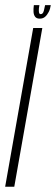

<svg xmlns="http://www.w3.org/2000/svg" viewBox="-56 -706 212 726"><path d="M-36.5 0H-2L104 -600H69.5ZM94 -635.5Q106.5 -635.5 114.5 -642.5Q122.5 -649.5 128.2 -660.8Q134 -672 136 -686.5H114.5Q112 -674 110 -666.2Q108 -658.5 105 -655.5Q102 -652.5 97.5 -652.5Q94 -652.5 92.5 -655.8Q91 -659 90.8 -666.2Q90.5 -673.5 93 -686.5H72Q70 -672 70.8 -660.8Q71.5 -649.5 77 -642.5Q82.5 -635.5 94 -635.5Z"/></svg>

Font: Anybody UltraCondensed ExtraLight
Style: Italic
Weight: 250
Width: 1
Italic angle: -10°
Version: Version 1.113;gftools[0.9.25]